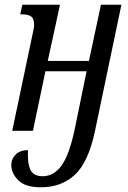

<svg xmlns="http://www.w3.org/2000/svg" viewBox="-20 -556 545 816"><path d="M28 146Q28 119 47 100.5Q66 82 99 82Q96 137 109 165Q122 193 161 193Q209 193 242 147Q275 101 298 -9L348 -253H173L120 0H32L117 -404Q119 -413 122 -427Q125 -441 125 -451Q125 -477 112 -486Q99 -495 75 -495H66L75 -536H235L183 -297H358L409 -536H496L383 4Q355 134 298 187Q241 240 153 240Q87 240 57.5 210Q28 180 28 146Z"/></svg>

Font: Noto Serif Cond
Style: Italic
Weight: 400
Width: 3
Italic angle: -12°
Designer: Monotype Design Team
Foundry: Monotype Imaging Inc.
Version: Version 1.001